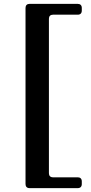

<svg xmlns="http://www.w3.org/2000/svg" viewBox="-20 -877 469 993"><path d="M403 -836V-822Q403 -812 397.5 -806.5Q392 -801 382 -801H254Q244 -801 238.5 -795.5Q233 -790 233 -780V19Q233 29 238.5 34.5Q244 40 254 40H382Q392 40 397.5 45.5Q403 51 403 61V75Q403 85 397.5 90.5Q392 96 382 96H133Q123 96 117.5 90.5Q112 85 112 75V-836Q112 -846 117.5 -851.5Q123 -857 133 -857H382Q392 -857 397.5 -851.5Q403 -846 403 -836Z"/></svg>

Font: Shippori Mincho B1 ExtraBold
Style: Regular
Weight: 800
Designer: FONTDASU
Foundry: FONTDASU / Google Inc. / but / Adobe
Version: Version 3.110; ttfautohint (v1.8.3)